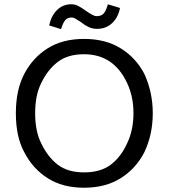

<svg xmlns="http://www.w3.org/2000/svg" viewBox="-20 -879 798 908"><path d="M55 0ZM662.5 -530Q702.5 -442.5 702.5 -343.8Q702.5 -242.5 662.5 -158.8Q622.5 -81.2 550.6 -36.2Q478.8 8.8 377.5 8.8Q276.2 8.8 205.6 -36.2Q135 -81.2 95 -158.8Q55 -231.2 55 -343.8Q55 -453.8 95 -530Q135 -606.2 205.6 -650.6Q276.2 -695 377.5 -695Q478.8 -695 550.6 -650.6Q622.5 -606.2 662.5 -530ZM581.2 -201.2Q611.2 -263.8 611.2 -343.8Q611.2 -422.5 581.2 -486.2Q517.5 -622.5 377.5 -622.5Q300 -622.5 252.5 -585.6Q205 -548.8 175 -486.2Q146.2 -428.8 146.2 -343.8Q146.2 -257.5 175 -201.2Q205 -137.5 252.5 -100.6Q300 -63.8 377.5 -63.8Q456.2 -63.8 504.4 -100.6Q552.5 -137.5 581.2 -201.2ZM388.8 -826.2Q422.5 -802.5 436.2 -802.5Q460 -802.5 471.2 -816.2Q482.5 -830 490 -858.8L547.5 -841.2Q538.8 -796.2 510 -769.4Q481.2 -742.5 438.8 -742.5Q416.2 -742.5 397.5 -751.9Q378.8 -761.2 360 -776.2Q355 -778.8 341.9 -787.5Q328.8 -796.2 318.8 -796.2Q298.8 -796.2 288.1 -783.1Q277.5 -770 268.8 -741.2L212.5 -758.8Q222.5 -805 250 -831.9Q277.5 -858.8 317.5 -858.8Q335 -858.8 350.6 -850.6Q366.2 -842.5 388.8 -826.2Z"/></svg>

Font: Cambay
Style: Regular
Weight: 400
Version: Version 1.180;PS 001.180;hotconv 1.0.70;makeotf.lib2.5.58329